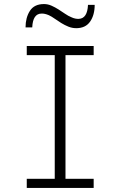

<svg xmlns="http://www.w3.org/2000/svg" viewBox="-20 -927 593 947"><path d="M106 0ZM250 -655H112V-700H442V-655H303V-45H442V0H112V-45H250ZM356 -788Q336 -788 317.5 -795.5Q299 -803 282 -813.5Q265 -824 249.5 -835Q234 -846 221 -852Q200 -861 184 -860Q142 -859 139 -792H106Q106 -840 127.5 -873.5Q149 -907 197 -907Q216 -907 234 -899Q252 -891 268.5 -880.5Q285 -870 301 -859Q317 -848 332 -842Q351 -833 369 -834Q411 -836 414 -903H447Q447 -853 424.5 -820.5Q402 -788 356 -788Z"/></svg>

Font: Transpass ExtraLight
Style: Regular
Weight: 200
Designer: Delve Withrington
Foundry: Delve Fonts
Version: Version 1.001;December 18, 2019;FontCreator 12.0.0.2547 64-b